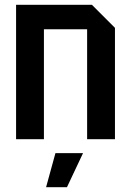

<svg xmlns="http://www.w3.org/2000/svg" viewBox="-20 -580 546 800"><path d="M47 0V-560H363L459 -464V0H343V-458H163V0ZM172 200 211 58H326L259 200Z"/></svg>

Font: Tektur SemiCondensed Medium
Style: Regular
Weight: 500
Width: 4
Designer: Adam Jagosz
Foundry: Adam Jagosz
Version: Version 1.005;gftools[0.9.30]